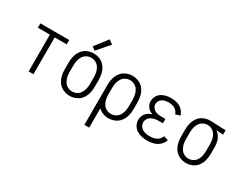

<svg xmlns="http://www.w3.org/2000/svg" viewBox="-102 -1350 2704 2143"><g transform="rotate(30 1250.0 -279.0)"><path d="M64 -474V-530H436V-474ZM219 0V-530H281V0Z M741 -568 698 -600 824 -763 876 -724ZM750 8Q708 8 668.5 -9Q629 -26 603 -60.5Q577 -95 566.5 -136.5Q556 -178 556 -220V-310Q556 -352 566.5 -393.5Q577 -435 603 -469.5Q629 -504 668.5 -521Q708 -538 750 -538Q792 -538 831.5 -521Q871 -504 897 -469.5Q923 -435 933.5 -393.5Q944 -352 944 -310V-220Q944 -178 933.5 -136.5Q923 -95 897 -60.5Q871 -26 831.5 -9Q792 8 750 8ZM750 -48Q781 -48 808.5 -62.5Q836 -77 852.5 -103.5Q869 -130 875.5 -160Q882 -190 882 -220V-310Q882 -340 875.5 -370Q869 -400 852.5 -426.5Q836 -453 808.5 -467.5Q781 -482 750 -482Q719 -482 691.5 -467.5Q664 -453 647.5 -426.5Q631 -400 624.5 -370Q618 -340 618 -310V-220Q618 -190 624.5 -160Q631 -130 647.5 -103.5Q664 -77 691.5 -62.5Q719 -48 750 -48Z M1056 205V-310Q1056 -352 1066.5 -393.5Q1077 -435 1103 -469.5Q1129 -504 1168.5 -521Q1208 -538 1250 -538Q1292 -538 1331.5 -521Q1371 -504 1397 -469.5Q1423 -435 1433.5 -393.5Q1444 -352 1444 -310V-220Q1444 -178 1433.5 -136.5Q1423 -95 1397 -60.5Q1371 -26 1331.5 -9Q1292 8 1250 8Q1208 8 1168 -9Q1139 -22 1118 -43V205ZM1250 -48Q1281 -48 1308.5 -62.5Q1336 -77 1352.5 -103.5Q1369 -130 1375.5 -160Q1382 -190 1382 -220V-310Q1382 -340 1375.5 -370Q1369 -400 1352.5 -426.5Q1336 -453 1308.5 -467.5Q1281 -482 1250 -482Q1219 -482 1191.5 -467.5Q1164 -453 1147.5 -426.5Q1131 -400 1124.5 -370Q1118 -340 1118 -310V-220Q1118 -190 1124.5 -160Q1131 -130 1147.5 -103.5Q1164 -77 1191.5 -62.5Q1219 -48 1250 -48Z M1751 8Q1715 8 1679.5 0.5Q1644 -7 1613 -26.5Q1582 -46 1565 -78.5Q1548 -111 1548 -147Q1548 -182 1566.5 -212.5Q1585 -243 1616 -260Q1635 -270 1654 -276Q1640 -282 1626 -289Q1598 -305 1581 -333Q1564 -361 1564 -393Q1564 -427 1579.5 -457Q1595 -487 1623 -505.5Q1651 -524 1684 -531Q1717 -538 1750 -538Q1789 -538 1827 -527Q1865 -516 1894 -487Q1923 -458 1933 -420L1874 -403Q1867 -428 1847.5 -447.5Q1828 -467 1802 -474.5Q1776 -482 1750 -482Q1728 -482 1707 -478Q1686 -474 1667 -463Q1648 -452 1637 -433Q1626 -414 1626 -393Q1626 -364 1646 -341.5Q1666 -319 1693.5 -311.5Q1721 -304 1750 -304H1806V-248H1750Q1726 -248 1702 -243Q1678 -238 1657 -226.5Q1636 -215 1623 -193.5Q1610 -172 1610 -148Q1610 -124 1623 -102.5Q1636 -81 1657.5 -69Q1679 -57 1702.5 -52.5Q1726 -48 1751 -48Q1780 -48 1808 -55.5Q1836 -63 1858.5 -83Q1881 -103 1891 -130L1949 -110Q1935 -71 1903.5 -42.5Q1872 -14 1832 -3Q1792 8 1751 8Z M2250 8Q2207 8 2167.5 -9.5Q2128 -27 2102.5 -61Q2077 -95 2066.5 -136.5Q2056 -178 2056 -220V-310Q2056 -352 2066.5 -393.5Q2077 -435 2102.5 -469.5Q2128 -504 2168 -521Q2208 -538 2250 -538H2251L2452 -530V-474L2361 -479Q2377 -469 2391 -454Q2417 -425 2428.5 -387Q2440 -349 2440 -310V-220Q2440 -178 2430 -137Q2420 -96 2395 -61.5Q2370 -27 2331 -9.5Q2292 8 2250 8ZM2250 -48Q2280 -48 2307 -63Q2334 -78 2350 -104Q2366 -130 2372 -160Q2378 -190 2378 -220V-310Q2378 -340 2372 -369.5Q2366 -399 2350 -425.5Q2334 -452 2307 -467Q2280 -482 2250 -482Q2219 -482 2191.5 -467.5Q2164 -453 2147.5 -426.5Q2131 -400 2124.5 -370.5Q2118 -341 2118 -310V-220Q2118 -190 2124.5 -160Q2131 -130 2147.5 -103.5Q2164 -77 2191.5 -62.5Q2219 -48 2250 -48Z"/></g></svg>

Font: Iosevka SS01 Light
Style: Regular
Weight: 300
Monospace: yes
Designer: Belleve Invis
Foundry: Belleve Invis
Version: 2.3.3; ttfautohint (v1.8.3)